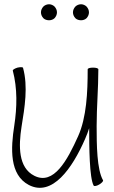

<svg xmlns="http://www.w3.org/2000/svg" viewBox="-20 -858 535 900"><path d="M247 -800C247 -810 243 -819 236 -827C229 -834 219 -838 210 -838C200 -838 190 -834 183 -827C176 -819 172 -810 172 -800C172 -790 176 -781 183 -773C190 -766 200 -763 210 -763C219 -763 229 -766 236 -773C243 -781 247 -790 247 -800ZM397 -800C397 -810 393 -819 386 -827C379 -834 369 -838 360 -838C350 -838 340 -834 333 -827C326 -819 322 -810 322 -800C322 -790 326 -781 333 -773C340 -766 350 -763 360 -763C369 -763 379 -766 386 -773C393 -781 397 -790 397 -800ZM463 -13C434 -63 433 -180 433 -267C433 -356 441 -444 441 -533C441 -538 430 -541 416 -541C402 -541 391 -538 391 -533C391 -426 386 -308 346 -219C296 -108 232 12 141 -34C65 -72 67 -174 81 -264C96 -356 112 -452 88 -540C87 -544 75 -544 62 -541C49 -537 39 -531 40 -527C62 -443 60 -355 47 -270C30 -161 24 -39 115 9C225 66 319 -69 379 -207C386 -224 393 -240 398 -257C398 -171 399 -24 419 12C422 16 433 14 445 7C457 0 465 -9 463 -13Z"/></svg>

Font: Nupuram Condensed Thin
Style: Regular
Weight: 100
Width: 3
Designer: Santhosh Thottingal (santhosh.thottingal@gmail.com)
Foundry: SMC
Version: Version 1.000